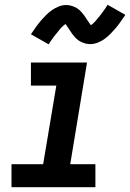

<svg xmlns="http://www.w3.org/2000/svg" viewBox="-20 -781 543 801"><path d="M28 0V-96H160L215 -424H109V-520H343L273 -96H378V0ZM183 -596 109 -638Q121 -656 131.5 -670.5Q142 -685 152.5 -697Q163 -709 173 -719Q183 -729 196.5 -738.5Q210 -748 225 -754Q240 -760 256 -760Q265 -760 273.5 -758Q282 -756 291 -752Q300 -748 306.5 -743Q313 -738 319.5 -731Q326 -724 331 -717Q336 -710 340 -703.5Q344 -697 349.5 -689.5Q355 -682 359 -676Q363 -678 368.5 -683Q374 -688 377 -691.5Q380 -695 383.5 -699.5Q387 -704 391.5 -709Q396 -714 400 -719.5Q404 -725 409 -731.5Q414 -738 419 -745.5Q424 -753 429 -761L503 -719Q491 -701 480.5 -686.5Q470 -672 459.5 -660Q449 -648 439 -638Q429 -628 416 -618.5Q403 -609 387.5 -603Q372 -597 356 -597Q347 -597 338.5 -599Q330 -601 321 -605Q312 -609 305.5 -614Q299 -619 292.5 -626Q286 -633 281 -640Q276 -647 272 -653.5Q268 -660 262 -668.5Q256 -677 253 -681Q249 -678 244 -673.5Q239 -669 235.5 -665.5Q232 -662 228.5 -657.5Q225 -653 221 -648Q217 -643 212.5 -637.5Q208 -632 203 -625.5Q198 -619 193 -611.5Q188 -604 183 -596Z"/></svg>

Font: Iosevka SS04 Oblique
Style: Bold
Weight: 700
Italic angle: -9°
Monospace: yes
Designer: Belleve Invis
Foundry: Belleve Invis
Version: Version 19.0.0; ttfautohint (v1.8.4)